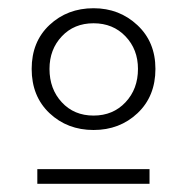

<svg xmlns="http://www.w3.org/2000/svg" viewBox="-20 -721 450 462"><path d="M56.2 -555.2Q56.2 -620.6 99.1 -660.9Q142.1 -701.2 205.1 -701.2Q267.1 -701.2 310.5 -660.6Q354 -620.1 354 -555.2Q354 -489.3 311 -448.7Q268.1 -408.2 205.1 -408.2Q142.1 -408.2 99.1 -448.7Q56.2 -489.3 56.2 -555.2ZM312 -555.2Q312 -602.1 282 -633.5Q252 -665 205.1 -665Q158.2 -665 128.7 -633.5Q99.1 -602.1 99.1 -555.2Q99.1 -506.8 128.7 -474.9Q158.2 -442.9 205.1 -442.9Q252 -442.9 282 -474.9Q312 -506.8 312 -555.2ZM69.8 -314H339.8V-278.8H69.8Z"/></svg>

Font: BioRhyme Light
Style: Regular
Weight: 300
Designer: Aoife Mooney
Foundry: Aoife Mooney Type
Version: Version 1.500;PS 001.500;hotconv 1.0.88;makeotf.lib2.5.64775